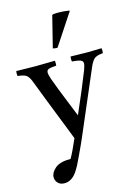

<svg xmlns="http://www.w3.org/2000/svg" viewBox="-162 -829 828 1161"><g transform="rotate(-15 252.5 -248.5)"><path d="M94 255Q67 255 52.5 239.5Q38 224 38 203Q38 175 68 148.5Q98 122 166 122Q179 99 191.5 72.5Q204 46 221 7Q210 -21 193 -65Q176 -109 154.5 -162.5Q133 -216 111 -273.5Q89 -331 68 -385Q56 -417 41.5 -429Q27 -441 -14 -445Q-17 -459 -14 -476Q15 -476 45 -475Q75 -474 107 -474Q136 -474 170 -475Q204 -476 228 -476Q230 -461 228 -445Q194 -443 180.5 -438Q167 -433 167 -418Q167 -404 177 -375Q203 -304 227.5 -244Q252 -184 277 -121Q309 -194 333.5 -252Q358 -310 383 -373Q394 -402 394 -416Q394 -430 379 -436Q364 -442 326 -445Q323 -461 326 -476Q351 -476 377.5 -475Q404 -474 434 -474Q454 -474 477.5 -475Q501 -476 520 -476Q523 -461 520 -445Q478 -442 463 -426.5Q448 -411 435 -380L264 19Q259 31 246 59.5Q233 88 218.5 118.5Q204 149 194 169Q169 218 145 236.5Q121 255 94 255ZM392 -746V-742L264 -548Q259 -547 250 -548Q241 -549 235 -551L284 -747Q289 -752 318 -752Q358 -752 392 -746Z"/></g></svg>

Font: Tiro Telugu
Style: Regular
Weight: 400
Designer: Telugu: John Hudson & Fiona Ross. Latin: John Hudson.
Foundry: Tiro Typeworks Ltd.
Version: Version 1.52